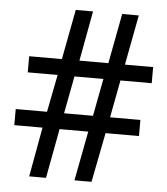

<svg xmlns="http://www.w3.org/2000/svg" viewBox="-52 -760 703 807"><g transform="rotate(5 300.0 -357.0)"><path d="M139 -209H20V-277H152L183 -435H57V-503H195L235 -714H308L269 -503H391L431 -714H501L461 -503H580V-435H448L418 -277H546V-209H405L364 0H292L332 -209H211L172 0H101ZM346 -277 376 -435H254L224 -277Z"/></g></svg>

Font: Noto Sans Mono UI
Style: Regular
Weight: 400
Monospace: yes
Designer: Monotype Design team
Foundry: Monotype Imaging Inc.
Version: Version 1.000